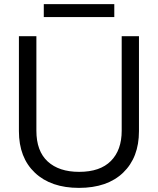

<svg xmlns="http://www.w3.org/2000/svg" viewBox="-20 -905 768 934"><path d="M364 9Q228 9 150 -64.5Q72 -138 72 -267V-729H157V-269Q157 -170 212 -119.5Q267 -69 365 -69Q467 -69 519.5 -122Q572 -175 572 -269V-729H656V-267Q656 -139 579 -65Q502 9 364 9ZM193 -822V-885H536V-822Z"/></svg>

Font: Mona Sans
Style: Regular
Weight: 400
Designer: Deni Anggara
Foundry: GitHub
Version: Version 2.000;Glyphs 3.2.3 (3260)